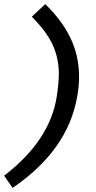

<svg xmlns="http://www.w3.org/2000/svg" viewBox="-35 -752 466 930"><path d="M250 -394Q250 -350 240 -285Q207 -71 -15 99L26 158Q294 -24 339 -285Q348 -335 348 -380Q348 -481 306.5 -567.5Q265 -654 184 -732L119 -671Q191 -599 220.5 -534Q250 -469 250 -394Z"/></svg>

Font: Geom
Style: Italic
Weight: 400
Italic angle: -10°
Version: Version 1.102